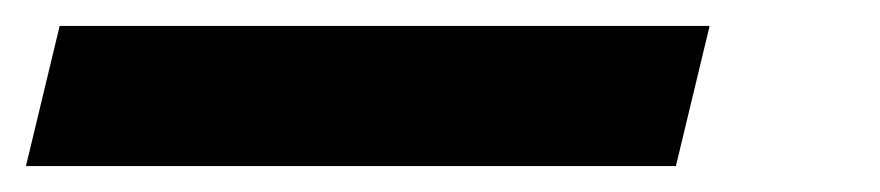

<svg xmlns="http://www.w3.org/2000/svg" viewBox="-98 57 678 148"><path d="M-78 185 -52 77H449L423 185Z"/></svg>

Font: Ubuntu Sans Mono SemiBold
Style: Italic
Weight: 600
Italic angle: -13.5°
Monospace: yes
Designer: Dalton Maag Ltd
Foundry: Dalton Maag Ltd
Version: Version 1.006